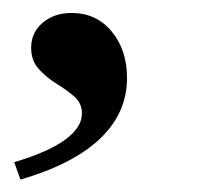

<svg xmlns="http://www.w3.org/2000/svg" viewBox="-20 -147 312 302"><path d="M12.1 135.5 2.4 108.1Q56.5 91.9 82.7 72.6Q108.9 53.2 108.9 31.5Q108.9 15.3 96.8 4.8Q84.7 -5.6 69 -15.3Q53.2 -25 41.1 -38.3Q29 -51.6 29 -71.8Q29 -96 47.2 -111.3Q65.3 -126.6 92.7 -126.6Q131.5 -126.6 155.6 -97.6Q179.8 -68.5 179.8 -24.2Q179.8 30.6 137.5 71Q95.2 111.3 12.1 135.5Z"/></svg>

Font: Playfair 9pt
Style: Bold Italic
Weight: 700
Italic angle: -15.6°
Designer: Claus Eggers Sørensen
Foundry: Claus Eggers Sørensen
Version: Version 2.203